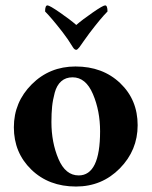

<svg xmlns="http://www.w3.org/2000/svg" viewBox="-20 -682 560 709"><path d="M261.7 -589.8Q284.2 -609.4 322.3 -635.7Q360.4 -662.1 368.2 -662.1Q377 -662.1 377 -639.6Q352.5 -615.2 309.6 -558.6Q299.8 -545.9 288.1 -528.8Q276.4 -511.7 273.4 -507.8Q265.6 -498 261.7 -498Q254.9 -498 249 -507.8Q231.4 -537.1 210.9 -563.5Q169.9 -616.2 146.5 -639.6Q146.5 -662.1 155.3 -662.1Q163.1 -662.1 201.2 -635.7Q239.3 -609.4 261.7 -589.8ZM248 -396.5Q222.7 -396.5 206.1 -381.8Q189.5 -367.2 182.1 -339.8Q174.8 -312.5 172.4 -288.1Q169.9 -263.7 169.9 -231.4Q169.9 -156.2 195.8 -95.2Q221.7 -34.2 270.5 -34.2Q349.6 -34.2 349.6 -197.3Q349.6 -272.5 323.2 -334.5Q296.9 -396.5 248 -396.5ZM258.8 -436.5Q359.4 -436.5 423.8 -375Q488.3 -313.5 488.3 -219.7Q488.3 -127 422.4 -60.1Q356.4 6.8 260.7 6.8Q160.2 6.8 95.7 -55.7Q31.2 -118.2 31.2 -211.9Q31.2 -304.7 97.2 -370.6Q163.1 -436.5 258.8 -436.5Z"/></svg>

Font: Crimson
Style: Bold
Weight: 700
Version: Version 0.8 ; ttfautohint (v1.00) -l 8 -r 50 -G 200 -x 14 -D